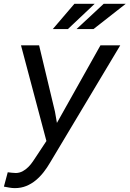

<svg xmlns="http://www.w3.org/2000/svg" viewBox="-34 -764 674 999"><path d="M252 -183.1 262.2 -124.5 488.8 -528.3H591.8L226.6 82Q211.9 107.4 193.4 131.3Q174.8 155.3 152.1 174.1Q129.4 192.9 102.3 203.9Q75.2 214.8 43.5 214.8Q29.3 214.8 14.9 212.2Q0.5 209.5 -13.7 207L6.3 132.3Q17.1 133.3 27.8 134.8Q38.6 136.2 48.8 136.2Q67.9 135.7 84 127Q100.1 118.2 113.3 105Q126.5 91.8 137.2 75.9Q147.9 60.1 157.2 45.9L207.5 -30.3L75.2 -528.3H169.4ZM505.4 -744.1H620.1L452.6 -612.8H364.3ZM353 -744.1H458.5L319.3 -612.8H240.7Z"/></svg>

Font: Roboto Mono
Style: Italic
Weight: 400
Designer: Google
Version: Version 2.000985; 2015; ttfautohint (v1.3)